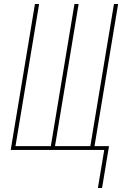

<svg xmlns="http://www.w3.org/2000/svg" viewBox="-20 -755 640 967"><path d="M473 192 505 0H34L156 -735H177L58 -19H236L355 -735H376L257 -19H435L554 -735H575L456 -19H529L494 192Z"/></svg>

Font: Iosevka Curly ThExObl
Style: Regular
Weight: 100
Width: 7
Italic angle: -9°
Monospace: yes
Designer: Belleve Invis
Foundry: Belleve Invis
Version: Version 11.1.0; ttfautohint (v1.8.3)